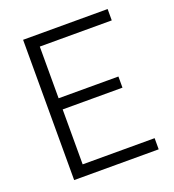

<svg xmlns="http://www.w3.org/2000/svg" viewBox="-127 -791 807 890"><g transform="rotate(-20 276.0 -346.0)"><path d="M504 0V-55H149V-326H444V-381H149V-636H504V-692H87V0Z"/></g></svg>

Font: RazerF5 Light
Style: Regular
Weight: 300
Foundry: Razer Inc.
Version: Version 2